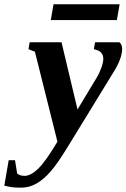

<svg xmlns="http://www.w3.org/2000/svg" viewBox="-120 -655 587 891"><path d="M446.8 -428.2Q446.8 -384.3 407.2 -320.8L192.9 28.8Q146 105.5 114 141.8Q82 178.2 48.8 197Q15.6 215.8 -21.5 215.8Q-46.4 215.8 -61.3 214.1Q-76.2 212.4 -100.1 206.5L-79.6 88.4H-50.3L-40.5 149.9Q-28.3 161.1 -6.3 161.1Q22.9 161.1 57.6 127.4Q92.3 93.8 146.5 2.4L42 -415L12.2 -426.8L17.6 -459H165.5L239.7 -147L328.1 -293.5Q341.3 -314.9 350.3 -340.6Q359.4 -366.2 359.4 -381.3Q359.4 -394 355.2 -402.1Q351.1 -410.2 344.2 -415.5Q337.4 -420.9 315.4 -427.2L321.3 -459H434.1Q446.8 -447.8 446.8 -428.2ZM115.7 -562 128.4 -635.3H435.1L422.4 -562Z"/></svg>

Font: Tinos
Style: Bold Italic
Weight: 700
Italic angle: -16.333°
Designer: Steve Matteson
Foundry: Monotype Imaging Inc.
Version: Version 1.23